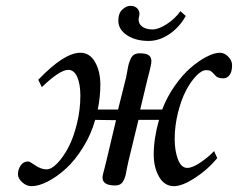

<svg xmlns="http://www.w3.org/2000/svg" viewBox="-20 -620 808 652"><path d="M610.8 -565.9Q589.4 -527.3 555.2 -504.2Q521 -481 484.9 -481Q440.4 -481 411.1 -500.5Q381.8 -520 381.8 -549.8Q381.8 -574.7 395.3 -587.4Q408.7 -600.1 422.9 -600.1Q437.5 -600.1 445.6 -592Q453.6 -584 453.6 -573.2Q453.6 -568.8 452.1 -563.2Q450.7 -557.6 450.7 -553.2Q450.7 -538.6 463.4 -529.3Q476.1 -520 497.6 -520Q518.1 -520 545.9 -537.8Q573.7 -555.7 592.8 -582ZM408.2 -356.9Q409.7 -363.8 412.4 -379.4Q415 -395 417.2 -402.8Q419.4 -410.6 423.8 -420.4Q428.2 -430.2 435.8 -434.6Q443.4 -439 454.1 -439Q476.1 -439 485.1 -432.4Q494.1 -425.8 494.1 -412.1Q494.1 -406.7 491.9 -396.2Q489.7 -385.7 486.3 -372.1L481 -352.1L456.1 -248H530.8Q546.9 -290.5 573 -327.9Q599.1 -365.2 626.7 -389.2Q654.3 -413.1 680.9 -427Q707.5 -440.9 727.1 -440.9Q742.2 -440.9 755.1 -427.5Q768.1 -414.1 768.1 -398.9Q768.1 -376 759.5 -365Q751 -354 738.8 -354Q720.7 -354 712.9 -361.8Q700.2 -376 695.6 -378.9Q690.9 -381.8 680.2 -381.8Q665 -381.8 646.2 -362.3Q627.4 -342.8 611.3 -311.8Q595.2 -280.8 584.2 -236.6Q573.2 -192.4 573.2 -147.9Q573.2 -108.4 584.2 -79.1Q595.2 -49.8 616.2 -49.8Q633.3 -49.8 660.2 -67.9Q687 -85.9 707 -106.9L717.8 -83Q685.1 -43.5 641.8 -15.6Q598.6 12.2 570.8 12.2Q538.6 12.2 520.3 -19.5Q502 -51.3 502 -95.2Q502 -149.9 520 -212.9H450.2L416 -71.8Q414.1 -63 411.1 -48.8Q408.7 -34.2 406.7 -26.1Q404.8 -18.1 400.4 -8.5Q396 1 388.9 5.4Q381.8 9.8 371.1 9.8Q328.1 9.8 328.1 -17.1Q328.1 -21.5 330.1 -30Q332 -38.6 335.9 -52.2L340.8 -71.8L374 -211.9L303.2 -212.9Q289.1 -162.6 261.7 -118.9Q234.4 -75.2 203.9 -47.4Q173.3 -19.5 142.3 -3.7Q111.3 12.2 86.9 12.2Q69.8 12.2 55.4 -1Q41 -14.2 41 -27.8Q41 -44.9 50.3 -58.3Q59.6 -71.8 76.2 -71.8Q80.6 -71.8 100.1 -58.3Q119.6 -44.9 138.2 -44.9Q154.8 -44.9 174.8 -65.7Q194.8 -86.4 212.2 -119.4Q229.5 -152.3 241.2 -199.7Q252.9 -247.1 252.9 -294.9Q252.9 -334.5 242.2 -358.6Q231.4 -382.8 211.9 -382.8Q183.1 -382.8 122.1 -324.2L109.9 -349.1Q197.8 -440.9 252.9 -440.9Q284.7 -440.9 302.7 -409.4Q320.8 -377.9 320.8 -332Q320.8 -293 312 -248H380.9Z"/></svg>

Font: Linux Libertine G
Style: Italic
Weight: 400
Italic angle: -12°
Designer: Philipp H. Poll
Foundry: Philipp H. Poll
Version: Version 5.1.3